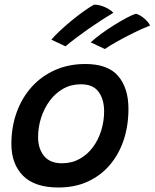

<svg xmlns="http://www.w3.org/2000/svg" viewBox="-20 -818 686 852"><path d="M239.5 14Q134 14 82.2 -38.2Q30.5 -90.5 30.5 -179Q30.5 -254.5 53.8 -319Q77 -383.5 120.2 -431.8Q163.5 -480 224 -507Q284.5 -534 359 -534Q459 -534 504.5 -480.5Q550 -427 550 -335Q550 -260.5 529 -197.2Q508 -134 467.8 -86.5Q427.5 -39 370 -12.5Q312.5 14 239.5 14ZM254.5 -93.5Q298.5 -93.5 333.2 -112.8Q368 -132 392.2 -164.8Q416.5 -197.5 429.2 -238.8Q442 -280 442 -324Q442 -377 417.5 -410.5Q393 -444 339 -444Q295 -444 260 -424Q225 -404 200.2 -370.2Q175.5 -336.5 162.2 -294.8Q149 -253 149 -209Q149 -159 175.2 -126.2Q201.5 -93.5 254.5 -93.5ZM397.5 -797.5Q417 -797 434.5 -790.8Q452 -784.5 464.8 -776.2Q477.5 -768 483 -761Q456.5 -745.5 428 -727Q399.5 -708.5 371.2 -688.8Q343 -669 317.2 -649.5Q291.5 -630 270.5 -612.5L208 -642Q221.5 -658.5 244.8 -680.2Q268 -702 295.8 -725Q323.5 -748 350.5 -767.2Q377.5 -786.5 397.5 -797.5ZM583.5 -757Q598.5 -752.5 611.8 -742.8Q625 -733 634.2 -722.5Q643.5 -712 645.5 -704.5Q612 -691.5 573.5 -672.5Q535 -653.5 500.5 -634.2Q466 -615 445.5 -600.5L382.5 -630Q400.5 -647 427.8 -667Q455 -687 485 -705.8Q515 -724.5 541.2 -738.5Q567.5 -752.5 583.5 -757Z"/></svg>

Font: Grandstander Thin Medium
Style: Italic
Weight: 500
Italic angle: -15°
Version: Version 1.200